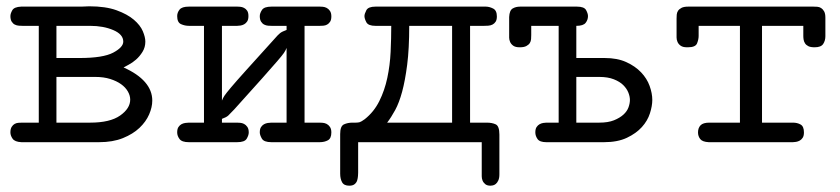

<svg xmlns="http://www.w3.org/2000/svg" viewBox="-20 -451 2665 609"><path d="M13 -31Q13 -42 17 -48.5Q21 -55 26.5 -58Q32 -61 38.5 -61.5Q45 -62 51 -62H103V-369H52Q47 -369 40 -369.5Q33 -370 27 -373Q21 -376 17 -382.5Q13 -389 13 -400Q13 -408 19 -418.5Q25 -429 47 -430H238Q244 -430 250.5 -430.5Q257 -431 263 -431Q315 -431 349.5 -418.5Q384 -406 404.5 -388.5Q425 -371 433 -352Q441 -333 441 -319Q441 -301 432 -286.5Q423 -272 411.5 -262Q400 -252 388.5 -246Q377 -240 372 -237Q417 -217 440 -190.5Q463 -164 463 -132Q463 -111 453 -88Q443 -65 422.5 -45.5Q402 -26 370 -13Q338 0 294 0H48Q27 -1 20 -11Q13 -21 13 -31ZM266 -62Q329 -62 361 -84.5Q393 -107 393 -135Q393 -148 385.5 -161Q378 -174 364 -184Q350 -194 329.5 -200.5Q309 -207 282 -207H159V-62ZM232 -267Q307 -267 339 -284Q371 -301 371 -319Q371 -342 339.5 -355.5Q308 -369 266 -369H159V-267Z M542 -31Q542 -42 546 -48Q550 -54 555.5 -57Q561 -60 567.5 -61Q574 -62 579 -62H627V-369H580Q566 -369 554 -374.5Q542 -380 542 -400Q542 -411 549.5 -420.5Q557 -430 579 -430H733Q736 -430 742 -429.5Q748 -429 754 -426Q760 -423 764 -417Q768 -411 768 -400Q768 -389 764 -383Q760 -377 754.5 -374Q749 -371 743 -370Q737 -369 732 -369H684V-132Q687 -140 692 -147.5Q697 -155 713 -174Q729 -193 761 -228.5Q793 -264 850 -327Q862 -341 868.5 -346Q875 -351 889 -356V-369H842Q837 -369 830.5 -369.5Q824 -370 818 -373Q812 -376 808 -382.5Q804 -389 804 -400Q804 -409 811 -419.5Q818 -430 841 -430H995Q998 -430 1004 -429.5Q1010 -429 1016 -426Q1022 -423 1026.5 -416.5Q1031 -410 1031 -399Q1031 -388 1027 -382Q1023 -376 1017.5 -373Q1012 -370 1005.5 -369.5Q999 -369 994 -369H946V-62H993Q997 -62 1003.5 -61.5Q1010 -61 1016 -58Q1022 -55 1026.5 -48.5Q1031 -42 1031 -31Q1031 -12 1020 -6Q1009 0 994 0H841Q817 0 810.5 -11.5Q804 -23 804 -31Q804 -42 808 -48Q812 -54 817.5 -57Q823 -60 829.5 -61Q836 -62 841 -62H889V-299Q886 -291 880.5 -283Q875 -275 859 -256.5Q843 -238 811.5 -202.5Q780 -167 723 -104Q710 -90 704 -84.5Q698 -79 684 -74V-62H731Q735 -62 741.5 -61.5Q748 -61 754 -58Q760 -55 764.5 -48.5Q769 -42 769 -31Q769 -22 762.5 -11Q756 0 732 0H579Q557 0 549.5 -10Q542 -20 542 -31Z M1059 -26Q1059 -51 1071 -56.5Q1083 -62 1098 -62H1108Q1116 -62 1121 -63.5Q1126 -65 1137 -73Q1166 -96 1183 -130Q1200 -164 1208.5 -204Q1217 -244 1219 -286.5Q1221 -329 1221 -369H1171Q1148 -369 1142 -380.5Q1136 -392 1136 -400Q1136 -407 1142 -418.5Q1148 -430 1171 -430H1521Q1532 -430 1544 -424Q1556 -418 1556 -399Q1556 -388 1552 -382Q1548 -376 1542 -373Q1536 -370 1528.5 -369.5Q1521 -369 1515 -369H1471V-62H1524Q1541 -62 1552.5 -56.5Q1564 -51 1564 -24V102Q1564 114 1560.5 121.5Q1557 129 1552.5 132.5Q1548 136 1543.5 137Q1539 138 1536 138Q1525 138 1519 133Q1513 128 1510.5 121.5Q1508 115 1508 108Q1508 101 1508 98V0H1116V97Q1116 100 1115.5 107Q1115 114 1113 121Q1111 128 1105 133Q1099 138 1088 138Q1071 138 1065 127Q1059 116 1059 100ZM1414 -62V-369H1278Q1278 -296 1271.5 -245.5Q1265 -195 1255.5 -160Q1246 -125 1233.5 -102Q1221 -79 1208 -62Z M1595 -397Q1596 -418 1606 -424Q1616 -430 1630 -430H1810Q1833 -430 1839 -419Q1845 -408 1845 -400Q1845 -388 1837.5 -378.5Q1830 -369 1808 -369V-267H1898Q1938 -267 1966.5 -254Q1995 -241 2013.5 -221.5Q2032 -202 2040.5 -178.5Q2049 -155 2049 -134Q2049 -115 2041.5 -91.5Q2034 -68 2016 -48Q1998 -28 1968.5 -14Q1939 0 1896 0H1713Q1692 0 1685 -10Q1678 -20 1678 -31Q1678 -42 1682 -48Q1686 -54 1691.5 -57Q1697 -60 1703 -61Q1709 -62 1713 -62H1752V-369H1665V-340Q1665 -334 1664.5 -327Q1664 -320 1660.5 -314.5Q1657 -309 1649.5 -305Q1642 -301 1629 -301H1628Q1615 -301 1608 -306Q1601 -311 1598 -318Q1595 -325 1595 -331.5Q1595 -338 1595 -341ZM1881 -62Q1909 -62 1927.5 -69.5Q1946 -77 1957.5 -87.5Q1969 -98 1973.5 -110.5Q1978 -123 1978 -134Q1978 -145 1973 -157.5Q1968 -170 1957 -181Q1946 -192 1927 -199.5Q1908 -207 1881 -207H1808V-62Z M2126 -392Q2126 -398 2126.5 -404.5Q2127 -411 2130.5 -416.5Q2134 -422 2141.5 -426Q2149 -430 2163 -430H2560Q2566 -430 2572.5 -429.5Q2579 -429 2584.5 -425.5Q2590 -422 2594 -415Q2598 -408 2598 -395V-336Q2598 -322 2591 -311.5Q2584 -301 2564 -301Q2551 -301 2544 -304.5Q2537 -308 2533.5 -313.5Q2530 -319 2529 -325Q2528 -331 2528 -337V-369H2397V-62H2495Q2509 -62 2519.5 -56Q2530 -50 2530 -31Q2530 -20 2526 -14Q2522 -8 2516.5 -5Q2511 -2 2505 -1Q2499 0 2495 0H2228Q2208 -1 2201 -10Q2194 -19 2194 -31Q2194 -45 2202 -53.5Q2210 -62 2230 -62H2327V-369H2196V-337Q2196 -326 2191 -313.5Q2186 -301 2162 -301H2159Q2146 -301 2139 -306Q2132 -311 2129 -318Q2126 -325 2126 -332Q2126 -339 2126 -342Z"/></svg>

Font: CMU Typewriter Custom
Style: Regular
Weight: 500
Monospace: yes
Version: Version 0.7.0